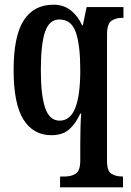

<svg xmlns="http://www.w3.org/2000/svg" viewBox="-20 -566 557 818"><path d="M236 232V186H257Q283 186 302.5 174Q322 162 322 117V42Q322 11 323 -25.5Q324 -62 326 -82H322Q303 -40 275 -15Q247 10 199 10Q122 10 80 -56.5Q38 -123 38 -268Q38 -412 81 -479Q124 -546 208 -546Q251 -546 281.5 -522Q312 -498 330 -458H333L349 -536H506V-490H500Q474 -490 455 -477.5Q436 -465 436 -418V120Q436 163 455 174.5Q474 186 501 186H504V232ZM234 -52Q279 -52 300.5 -105.5Q322 -159 322 -267Q322 -374 303 -428.5Q284 -483 233 -483Q190 -483 172 -430.5Q154 -378 154 -267Q154 -160 172.5 -106Q191 -52 234 -52Z"/></svg>

Font: Noto Serif Georgian ExtraCondensed SemiBold
Style: Regular
Weight: 600
Width: 2
Designer: Monotype Design Team, Akaki Razmadze
Foundry: Google LLC
Version: Version 2.003; ttfautohint (v1.8.4.7-5d5b)